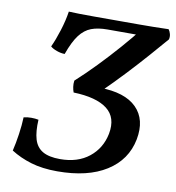

<svg xmlns="http://www.w3.org/2000/svg" viewBox="-78 -748 760 828"><g transform="rotate(10 302.0 -334.5)"><path d="M227 9Q161 9 111.5 -6Q62 -21 23 -46Q31 -79 37 -120.5Q43 -162 44 -195Q59 -199 77 -199Q95 -199 109 -196Q106 -144 116 -110.5Q126 -77 153.5 -61Q181 -45 230 -45Q307 -45 356.5 -84.5Q406 -124 419 -189Q433 -262 385.5 -298.5Q338 -335 238 -338Q234 -348 232 -361.5Q230 -375 232 -389Q274 -427 318.5 -473Q363 -519 406 -568Q449 -617 484 -662L487 -631H335Q293 -631 264 -620Q235 -609 213 -580Q191 -551 171 -495Q155 -495 136.5 -501.5Q118 -508 108 -517Q123 -549 137 -593.5Q151 -638 157 -678Q173 -677 203 -676.5Q233 -676 268.5 -676Q304 -676 338.5 -676Q373 -676 397 -676Q431 -676 463.5 -676Q496 -676 528.5 -676.5Q561 -677 594 -678Q600 -670 603 -658.5Q606 -647 603 -635Q573 -600 533 -554.5Q493 -509 447.5 -460.5Q402 -412 353 -364L345 -378Q456 -377 507 -326Q558 -275 541 -186Q523 -94 441.5 -42.5Q360 9 227 9Z"/></g></svg>

Font: Vollkorn Medium
Style: Italic
Weight: 500
Italic angle: -11°
Designer: Friedrich Althausen
Foundry: Friedrich Althausen
Version: Version 5.000